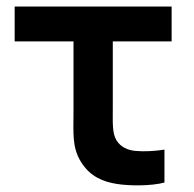

<svg xmlns="http://www.w3.org/2000/svg" viewBox="-20 -560 594 589"><path d="M337 4C375 10.5 444 11 484.5 0V-101C455.5 -96.5 422.5 -94.5 396 -97C373 -99 350.5 -108 337 -130C324 -152.5 326 -183 326 -227.5V-433H506.5V-540H25V-433H205.5V-220.5C205.5 -152 200.5 -109 228 -64C257 -17 297.5 -2.5 337 4Z"/></svg>

Font: Manrope
Style: Bold
Weight: 700
Designer: Mikhail Sharanda
Foundry: Mikhail Sharanda
Version: Version 4.505;FEAKit 1.0